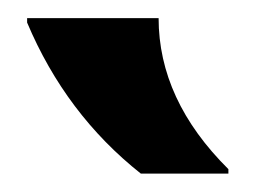

<svg xmlns="http://www.w3.org/2000/svg" viewBox="-20 -767 281 211"><path d="M9.8 -747.1H154.3Q154.3 -657.2 231 -581.1V-576.2H134.8Q52.2 -641.6 9.8 -742.2Z"/></svg>

Font: Classica
Style: Bold
Weight: 700
Designer: Wojciech Kalinowski "wmk69" (wmk69@o2.pl)
Foundry: Wojciech Kalinowski "wmk69" (wmk69@o2.pl)
Version: Version 2.1.1; 2021-05-14